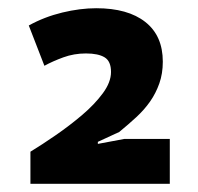

<svg xmlns="http://www.w3.org/2000/svg" viewBox="-20 -827 482 467"><path d="M376 -677Q376 -648 367.5 -624Q359 -600 345 -580Q331 -560 311.5 -542Q292 -524 270 -506L218 -482V-477L282 -489H393V-380H54V-458Q82 -475 116 -498.5Q150 -522 180 -547.5Q210 -573 230 -600Q250 -627 250 -652Q250 -678 234.5 -687.5Q219 -697 189 -697Q160 -697 134 -687.5Q108 -678 88 -667L50 -765Q88 -786 131.5 -796.5Q175 -807 214 -807Q291 -807 333.5 -773.5Q376 -740 376 -677Z"/></svg>

Font: PT Sans Caption
Style: Bold
Weight: 700
Designer: A.Korolkova, O.Umpeleva, V.Yefimov
Foundry: ParaType Ltd
Version: Version 2.003W OFL